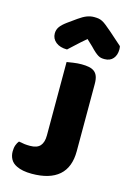

<svg xmlns="http://www.w3.org/2000/svg" viewBox="-132 -940 694 1021"><g transform="rotate(15 214.5 -429.5)"><path d="M175 -606Q186 -608 210 -611.5Q234 -615 256 -615Q279 -615 296.5 -611.5Q314 -608 326 -599Q338 -590 344 -574Q350 -558 350 -532V-162Q350 -73 299 -28.5Q248 16 149 16Q97 16 65 0Q42 -11 31.5 -30Q21 -49 21 -73Q21 -93 26.5 -108Q32 -123 40 -132Q59 -128 72.5 -126.5Q86 -125 102 -125Q141 -125 158 -144.5Q175 -164 175 -202ZM251 -753Q217 -724 198 -706Q179 -688 160 -671Q121 -671 98 -689.5Q75 -708 75 -737Q75 -757 86 -773Q97 -789 123 -808L172 -843Q196 -860 215.5 -867.5Q235 -875 255 -875Q268 -875 278.5 -873.5Q289 -872 300 -866.5Q311 -861 324 -850.5Q337 -840 357 -823L427 -761Q428 -756 428.5 -752Q429 -748 429 -743Q429 -712 412.5 -692.5Q396 -673 365 -673Q355 -673 347 -674.5Q339 -676 330.5 -681Q322 -686 311 -695.5Q300 -705 285 -721Z"/></g></svg>

Font: Baloo Tammudu
Style: Regular
Weight: 400
Designer: Omkar Shende and Ek Type
Foundry: Ek Type
Version: Version 1.007;PS 1.000;hotconv 1.0.88;makeotf.lib2.5.647800